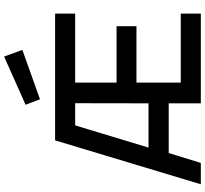

<svg xmlns="http://www.w3.org/2000/svg" viewBox="-51 -925 976 914"><g transform="rotate(-90 437.0 -468.0)"><path d="M16.8 0 225.8 -693.7H829.3V-598.2H500.8V-401.2H769.3V-306.4H500.8V-95.5H829.3V0H402.1V-152.9H165.6L118.3 0ZM191.4 -249H402.1L402.7 -598.2H297.1ZM421.5 -765.7 395.2 -834.2 624.8 -936.4 656.5 -849.6Z"/></g></svg>

Font: Titillium Web SemiBold
Style: Regular
Weight: 600
Designer: Mohamed Gaber, Accademia di Belle Arti di Urbino
Foundry: Kief Type Foundry, Accademia di Belle Arti di Urbino
Version: Version 3.000; ttfautohint (v1.8.4)